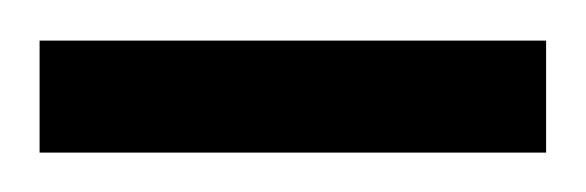

<svg xmlns="http://www.w3.org/2000/svg" viewBox="-20 85 296 97"><path d="M255.9 162.1Q255.9 162.1 255.9 133.8Q255.9 105.5 255.9 105.5Q255.9 105.5 222.7 105.5Q190.4 105.5 147.5 105.5Q94.7 105.5 47.9 105.5Q0 105.5 0 105.5Q0 105.5 0 133.8Q0 162.1 0 162.1Q0 162.1 33.2 162.1Q66.4 162.1 108.4 162.1Q161.1 162.1 208 162.1Q255.9 162.1 255.9 162.1Z"/></svg>

Font: AgendaMediumCondGoodkids
Style: AgendaMediumCondGoodkids
Weight: 500
Designer: ""
Version: ""